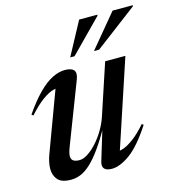

<svg xmlns="http://www.w3.org/2000/svg" viewBox="-108 -812 848 917"><g transform="rotate(-15 316.0 -353.5)"><path d="M292.5 -35 342.5 -199.5 347 -197Q313 -137 284.5 -97Q256 -57 230.5 -33.2Q205 -9.5 181 0.8Q157 11 132 11Q85.5 11 66.8 -10.5Q48 -32 48 -64.5Q48 -80 51.8 -98.5Q55.5 -117 63 -136L180 -451L197 -427.5Q181 -431.5 158.5 -425.2Q136 -419 105.8 -397.2Q75.5 -375.5 36.5 -332L28.5 -338.5Q69.5 -398 105.8 -434.2Q142 -470.5 174.8 -486.8Q207.5 -503 236.5 -503Q269 -503 281 -489.2Q293 -475.5 281 -444L167 -148Q160.5 -131.5 157.2 -119.5Q154 -107.5 154 -99.5Q154 -83 164.5 -76Q175 -69 194.5 -69Q214 -69 236.5 -83.8Q259 -98.5 281 -122.8Q303 -147 321 -177Q339 -207 349.5 -237L434.5 -493.5H534.5L385 -42.5L368 -62.5Q384.5 -59.5 407.8 -67Q431 -74.5 460.8 -96.5Q490.5 -118.5 526 -159L533.5 -152.5Q474 -61.5 423.8 -25.2Q373.5 11 333.5 11Q307 11 296.5 -0.8Q286 -12.5 292.5 -35ZM395.5 -554.5 531.5 -718H631.5L630 -712.5L421 -554.5ZM278 -554.5 366 -718H456L455 -712.5L299.5 -554.5Z"/></g></svg>

Font: Newsreader 60pt Medium
Style: Italic
Weight: 500
Italic angle: -17°
Designer: Hugues Gentile
Foundry: Production Type
Version: Version 1.003